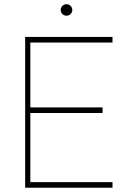

<svg xmlns="http://www.w3.org/2000/svg" viewBox="-20 -885 594 905"><path d="M293.5 -811Q281.7 -811 273.9 -818.8Q266.1 -826.7 266.1 -837.9Q266.1 -849.1 273.9 -857.2Q281.7 -865.2 293.5 -865.2Q304.7 -865.2 312.7 -857.2Q320.8 -849.1 320.8 -837.9Q320.8 -826.7 312.7 -818.8Q304.7 -811 293.5 -811ZM510.3 -684.6H123V-378.9H463.4V-352.5H123V-26.4H510.3V0H98.6V-710.9H510.3Z"/></svg>

Font: Robert Sans Thin
Style: Regular
Weight: 100
Designer: Christian Robertson (extended by Adam Twardoch)
Foundry: Google
Version: Version 12.135;April 2, 2019;FontCreator 11.5.0.2425 64-bit;